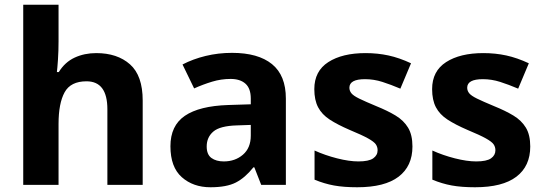

<svg xmlns="http://www.w3.org/2000/svg" viewBox="-20 -780 2295 810"><path d="M227 -605Q227 -565 224.5 -528Q222 -491 220 -476H228Q254 -518 295 -537Q336 -556 386 -556Q475 -556 528.5 -508.5Q582 -461 582 -356V0H433V-319Q433 -437 345 -437Q278 -437 252.5 -390.5Q227 -344 227 -257V0H78V-760H227Z M959 -557Q1069 -557 1127.5 -509.5Q1186 -462 1186 -364V0H1082L1053 -74H1049Q1014 -30 975 -10Q936 10 868 10Q795 10 747 -32.5Q699 -75 699 -163Q699 -250 760 -291.5Q821 -333 943 -337L1038 -340V-364Q1038 -407 1015.5 -427Q993 -447 953 -447Q913 -447 875 -435.5Q837 -424 799 -407L750 -508Q794 -531 847.5 -544Q901 -557 959 -557ZM980 -251Q908 -249 880 -225Q852 -201 852 -162Q852 -128 872 -113.5Q892 -99 924 -99Q972 -99 1005 -127.5Q1038 -156 1038 -208V-253Z M1720 -162Q1720 -79 1661.5 -34.5Q1603 10 1487 10Q1430 10 1389 2.5Q1348 -5 1307 -22V-145Q1351 -125 1402 -112Q1453 -99 1492 -99Q1536 -99 1554.5 -112Q1573 -125 1573 -146Q1573 -160 1565.5 -171Q1558 -182 1533 -196Q1508 -210 1455 -232Q1404 -254 1371 -275.5Q1338 -297 1322 -327.5Q1306 -358 1306 -404Q1306 -480 1365 -518Q1424 -556 1522 -556Q1573 -556 1619 -546Q1665 -536 1714 -513L1669 -406Q1629 -423 1593 -434.5Q1557 -446 1520 -446Q1487 -446 1470.5 -437Q1454 -428 1454 -410Q1454 -397 1462.5 -386.5Q1471 -376 1495.5 -364Q1520 -352 1568 -332Q1615 -313 1649 -292.5Q1683 -272 1701.5 -241.5Q1720 -211 1720 -162Z M2217 -162Q2217 -79 2158.5 -34.5Q2100 10 1984 10Q1927 10 1886 2.5Q1845 -5 1804 -22V-145Q1848 -125 1899 -112Q1950 -99 1989 -99Q2033 -99 2051.5 -112Q2070 -125 2070 -146Q2070 -160 2062.5 -171Q2055 -182 2030 -196Q2005 -210 1952 -232Q1901 -254 1868 -275.5Q1835 -297 1819 -327.5Q1803 -358 1803 -404Q1803 -480 1862 -518Q1921 -556 2019 -556Q2070 -556 2116 -546Q2162 -536 2211 -513L2166 -406Q2126 -423 2090 -434.5Q2054 -446 2017 -446Q1984 -446 1967.5 -437Q1951 -428 1951 -410Q1951 -397 1959.5 -386.5Q1968 -376 1992.5 -364Q2017 -352 2065 -332Q2112 -313 2146 -292.5Q2180 -272 2198.5 -241.5Q2217 -211 2217 -162Z"/></svg>

Font: Noto Sans Bamum
Style: Regular
Weight: 400
Designer: Monotype Design Team
Foundry: Monotype Imaging Inc.
Version: Version 2.001